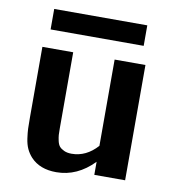

<svg xmlns="http://www.w3.org/2000/svg" viewBox="-81 -780 786 869"><g transform="rotate(10 311.5 -345.0)"><path d="M525.9 -613.8H98.1V-708H525.9ZM216.8 -180.2Q216.8 -161.1 217.5 -149.9Q218.3 -138.7 221.9 -122.6Q225.6 -106.4 232.9 -97.9Q240.2 -89.4 254.4 -82.8Q268.6 -76.2 289.1 -76.2Q356 -76.2 407.2 -133.3V-529.8H548.8V0H407.2V-60.1Q331.5 18.1 234.9 18.1Q159.2 18.1 117.2 -26.9Q102.1 -43.5 93 -63.2Q84 -83 80.3 -109.4Q76.7 -135.7 75.9 -153.6Q75.2 -171.4 75.2 -204.1V-529.8H216.8Z"/></g></svg>

Font: Aurulent Sans
Style: Bold
Weight: 700
Version: Version 2007.05.04